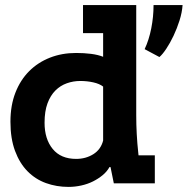

<svg xmlns="http://www.w3.org/2000/svg" viewBox="-20 -720 737 754"><path d="M306 -700H515V-268Q515 -193 523 -120Q523 -115 524 -110H588V0H427L414 -64H410Q400 -46 383 -32Q366 -18 345 -7.5Q324 3 299 8.5Q274 14 249 14Q202 14 160.5 -1Q119 -16 88 -47.5Q57 -79 39 -127.5Q21 -176 21 -242Q21 -306 40.5 -356Q60 -406 94.5 -440.5Q129 -475 176 -493.5Q223 -512 279 -512Q310 -512 337.5 -508.5Q365 -505 385 -497V-590H306ZM279 -96Q317 -96 346.5 -114.5Q376 -133 385 -168V-380Q371 -391 346.5 -396.5Q322 -402 295 -402Q268 -402 242.5 -393Q217 -384 197.5 -364.5Q178 -345 166.5 -314Q155 -283 155 -238Q155 -174 187 -135Q219 -96 279 -96ZM697 -700Q695 -671 685 -639.5Q675 -608 661.5 -579.5Q648 -551 633 -528.5Q618 -506 606 -496L548 -527Q565 -563 574 -608.5Q583 -654 583 -700Z"/></svg>

Font: PT Mono
Style: Bold
Weight: 700
Monospace: yes
Designer: A.Korolkova, I.Chaeva
Foundry: ParaType Ltd
Version: Version 1.000 OFL